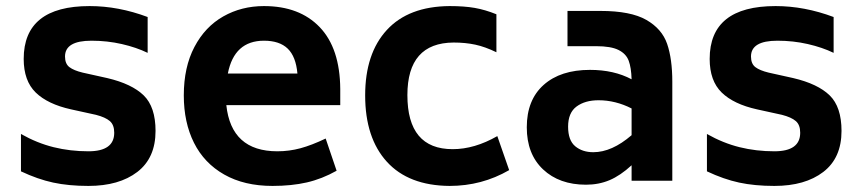

<svg xmlns="http://www.w3.org/2000/svg" viewBox="-20 -595 2837 632"><path d="M49 -31V-154Q102 -124 156.5 -110.5Q211 -97 271 -97Q356 -97 356 -158Q356 -184 341.5 -196.5Q327 -209 296 -217L214 -235Q137 -252 97.5 -290.5Q58 -329 58 -401Q58 -575 275 -575Q370 -575 466 -539V-421Q429 -439 381 -450Q333 -461 281 -461Q194 -461 194 -409Q194 -385 208.5 -374Q223 -363 252 -356L333 -338Q414 -319 453 -281Q492 -243 492 -164Q492 -75 432 -29Q372 17 271 17Q206 17 155 6Q104 -5 49 -31Z M893 -97Q932 -97 969 -107Q1006 -117 1052 -139L1088 -33Q1040 -6 990 5.5Q940 17 877 17Q784 17 718 -20.5Q652 -58 618.5 -125Q585 -192 585 -281Q585 -374 620 -440.5Q655 -507 715 -541Q775 -575 849 -575Q966 -575 1032.5 -505.5Q1099 -436 1100 -302V-249H725Q741 -97 893 -97ZM730 -353H959Q954 -409 927 -435Q900 -461 849 -461Q751 -461 730 -353Z M1182 -281Q1182 -419 1253.5 -496.5Q1325 -574 1460 -575Q1508 -575 1542.5 -569Q1577 -563 1614 -548V-423Q1577 -441 1544.5 -448Q1512 -455 1473 -455Q1321 -454 1321 -282Q1321 -104 1470 -104Q1542 -104 1617 -147L1656 -35Q1566 17 1460 17Q1325 16 1253.5 -62.5Q1182 -141 1182 -281Z M2193 -326V0H2059V-51Q2022 -17 1986.5 -2Q1951 13 1909 13Q1821 13 1767.5 -37.5Q1714 -88 1714 -176Q1714 -266 1769.5 -315.5Q1825 -365 1922 -365Q2001 -365 2059 -334Q2058 -372 2049.5 -395Q2041 -418 2016 -430.5Q1991 -443 1942 -443H1848V-559H1957Q2056 -559 2107.5 -529.5Q2159 -500 2176 -450.5Q2193 -401 2193 -326ZM2059 -150V-238Q2006 -265 1950 -265Q1906 -265 1878 -244.5Q1850 -224 1850 -178Q1850 -133 1873.5 -113.5Q1897 -94 1933 -94Q1994 -94 2059 -150Z M2307 -31V-154Q2360 -124 2414.5 -110.5Q2469 -97 2529 -97Q2614 -97 2614 -158Q2614 -184 2599.5 -196.5Q2585 -209 2554 -217L2472 -235Q2395 -252 2355.5 -290.5Q2316 -329 2316 -401Q2316 -575 2533 -575Q2628 -575 2724 -539V-421Q2687 -439 2639 -450Q2591 -461 2539 -461Q2452 -461 2452 -409Q2452 -385 2466.5 -374Q2481 -363 2510 -356L2591 -338Q2672 -319 2711 -281Q2750 -243 2750 -164Q2750 -75 2690 -29Q2630 17 2529 17Q2464 17 2413 6Q2362 -5 2307 -31Z"/></svg>

Font: Biryani
Style: Bold
Weight: 700
Designer: Dan Reynolds and Mathieu Reguer
Foundry: Dan Reynolds and Mathieu Reguer
Version: Version 1.004; ttfautohint (v1.1) -l 5 -r 5 -G 72 -x 0 -D la